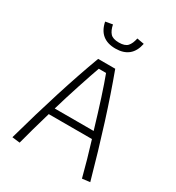

<svg xmlns="http://www.w3.org/2000/svg" viewBox="-192 -934 965 1051"><g transform="rotate(30 290.0 -408.0)"><path d="M167 -808 212 -816Q219 -781 235 -763.5Q251 -746 289 -746Q327 -746 343 -763.5Q359 -781 366 -816L411 -808Q391 -708 289 -708Q187 -708 167 -808ZM44 -6Q141 -356 236 -612H344Q439 -356 536 -6L487 0Q460 -105 426 -215H153Q116 -89 93 0ZM412 -258Q351 -464 312 -567H266Q247 -514 218 -425.5Q189 -337 166 -258Z"/></g></svg>

Font: Athiti Light
Style: Regular
Weight: 300
Designer: CadsonDemak Team
Foundry: CadsonDemak
Version: Version 1.032